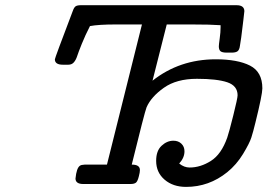

<svg xmlns="http://www.w3.org/2000/svg" viewBox="-20 -714 1050 745"><path d="M192.9 -483.9Q192.9 -488.8 262.2 -670.9Q267.1 -685.1 273.4 -689.5Q279.8 -693.8 293.9 -693.8H897.9Q927.7 -693.8 928.2 -670.9Q928.2 -668 924.1 -634.5Q919.9 -601.1 916 -568.8L911.1 -537.1Q909.2 -521 902.1 -515.4Q895 -509.8 878.9 -509.8H859.9Q841.8 -509.8 835.4 -515.4Q829.1 -521 829.1 -534.2Q829.1 -540 832.5 -564.5Q835.9 -588.9 835.9 -607.9V-616.2Q797.9 -619.1 723.1 -619.1H627L571.8 -400.9Q676.8 -483.9 816.9 -483.9Q901.9 -483.9 950 -459.5Q998 -435.1 998 -371.1Q998 -347.2 971.2 -238.8Q962.4 -202.6 955.3 -180.4Q948.2 -158.2 923.1 -116.7Q897.9 -75.2 861.8 -45.9Q791 11.2 702.1 11.2Q651.4 11.2 618.7 -16.8Q585.9 -44.9 585.9 -89.8Q585.9 -128.9 606.9 -148.4Q627.9 -168 652.8 -168Q671.9 -168 683.8 -156.5Q695.8 -145 695.8 -127Q695.8 -102.1 675.8 -80.1V-79.1Q694.8 -64 715.8 -64Q757.8 -64 798.3 -89.6Q838.9 -115.2 861.8 -180.2Q868.7 -200.2 885.3 -266.6Q901.9 -333 901.9 -344.2Q901.9 -381.3 861.8 -394.8Q821.8 -408.2 744.1 -408.2Q665 -408.2 616 -373.5Q566.9 -338.9 548.8 -297.9Q544.9 -288.1 530.5 -232.4Q516.1 -176.8 503.9 -126L491.2 -75.2H492.2Q522.9 -75.2 522.9 -54.2Q522.9 -45.4 519 -30.8Q514.2 -10.7 507.6 -5.4Q501 0 485.8 0H303.2Q273.4 0 272.9 -21Q276.9 -62 290 -70.8Q294.9 -74.7 308.1 -75.2H395L530.8 -619.1H430.2Q362.3 -619.1 329.1 -612.8Q311 -577.6 297.6 -544.4Q284.2 -511.2 279.5 -496.6Q274.9 -481.9 266.8 -472.4Q258.8 -462.9 245.1 -462.9H224.1Q192.9 -462.9 192.9 -483.9Z"/></svg>

Font: CMU Concrete
Style: BoldItalic
Weight: 700
Italic angle: -14.04°
Version: Version 0.7.0